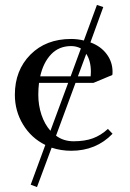

<svg xmlns="http://www.w3.org/2000/svg" viewBox="-20 -612 534 788"><path d="M41 -223.1Q41 -323.2 104.7 -387.7Q168.5 -452.1 272 -452.1Q297.9 -452.1 324.2 -445.8L377.9 -591.8L403.8 -583L351.1 -438Q393.6 -422.4 417.7 -390.1Q441.9 -357.9 441.9 -316.9Q441.9 -308.1 440.9 -304.2L363.8 -272H290L210 -55.2Q240.2 -32.2 282.2 -32.2Q328.1 -32.2 361.3 -44.4Q394.5 -56.6 422.9 -83L441.9 -63Q374.5 6.8 272 6.8Q231 6.8 191.9 -5.9L131.8 155.8L106 146L166 -17.1Q108.4 -45.4 74.7 -100.8Q41 -156.2 41 -223.1ZM137.2 -223.1Q137.2 -180.2 150.1 -141.1Q163.1 -102.1 187 -75.2L259.8 -272H140.1Q137.2 -247.6 137.2 -223.1ZM145 -298.8H270L312 -413.1Q293.5 -422.9 272 -422.9Q222.2 -422.9 189.9 -389.2Q157.7 -355.5 145 -298.8ZM299.8 -298.8H352.1Q353 -304.7 353 -316.9Q353 -362.3 334 -391.1Z"/></svg>

Font: Dihjauti S
Style: Bold
Weight: 700
Designer: T. Christopher White
Version: Version 3.0.0